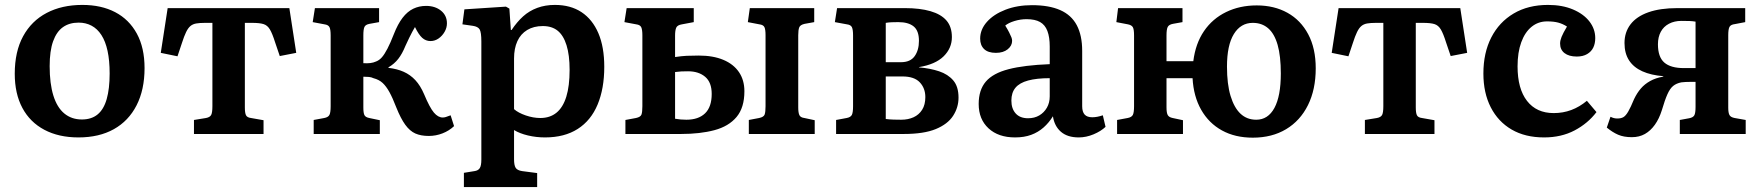

<svg xmlns="http://www.w3.org/2000/svg" viewBox="-20 -545 7162 781"><path d="M299 14Q219 14 160.5 -17Q102 -48 71 -106Q40 -164 40 -245Q40 -335 74 -397.5Q108 -460 170 -492.5Q232 -525 315 -525Q392 -525 448.5 -495.5Q505 -466 536.5 -408.5Q568 -351 568 -268Q568 -180 535.5 -116.5Q503 -53 443 -19.5Q383 14 299 14ZM313 -59Q352 -59 377 -79.5Q402 -100 414 -142Q426 -184 426 -246Q426 -299 417.5 -338Q409 -377 392.5 -402.5Q376 -428 352.5 -440.5Q329 -453 300 -453Q262 -453 236 -434.5Q210 -416 196 -377Q182 -338 182 -276Q182 -205 197 -156.5Q212 -108 241.5 -83.5Q271 -59 313 -59Z M769 0V-57L818 -65Q834 -68 839 -77.5Q844 -87 844 -113V-452H814Q792 -452 778 -449.5Q764 -447 754.5 -439Q745 -431 737 -414.5Q729 -398 720 -370L702 -316L634 -330L662 -512H1157L1185 -330L1118 -317L1099 -373Q1088 -408 1078 -425Q1068 -442 1052 -447Q1036 -452 1005 -452H976V-108Q976 -86 980.5 -76.5Q985 -67 1001 -65L1052 -56V0Z M1724 8Q1692 8 1669.5 -2Q1647 -12 1628.5 -37.5Q1610 -63 1592 -108Q1577 -147 1564 -170.5Q1551 -194 1536.5 -207.5Q1522 -221 1499 -227Q1491 -231 1481 -232Q1471 -233 1458 -233V-108Q1458 -85 1462.5 -76.5Q1467 -68 1482 -65L1525 -56V0H1256V-57L1299 -65Q1315 -68 1320 -77.5Q1325 -87 1325 -113V-401Q1325 -426 1320 -435Q1315 -444 1300 -446L1252 -455L1261 -512H1522V-455L1483 -448Q1467 -445 1462.5 -435.5Q1458 -426 1458 -401V-288Q1474 -287 1486.5 -288.5Q1499 -290 1510 -295Q1523 -300 1533.5 -312Q1544 -324 1556 -347Q1568 -370 1582 -406Q1598 -447 1617.5 -472.5Q1637 -498 1661 -509.5Q1685 -521 1713 -521Q1750 -521 1774 -501.5Q1798 -482 1798 -450Q1798 -432 1788.5 -415.5Q1779 -399 1764 -388.5Q1749 -378 1731 -378Q1712 -378 1697.5 -391Q1683 -404 1668 -435Q1663 -426 1657 -415.5Q1651 -405 1644.5 -391Q1638 -377 1629 -358Q1616 -326 1600 -305.5Q1584 -285 1560 -271V-269Q1595 -265 1622 -253Q1649 -241 1669.5 -219Q1690 -197 1705 -162Q1728 -107 1745 -87Q1762 -67 1781 -67Q1787 -67 1793.5 -69Q1800 -71 1813 -76L1827 -32Q1807 -13 1780 -2.5Q1753 8 1724 8Z M1867 216V158L1910 151Q1925 149 1931.5 139Q1938 129 1938 104V-376Q1938 -414 1931 -425.5Q1924 -437 1903 -440L1861 -446L1869 -507L2038 -518L2052 -510L2058 -423H2061Q2083 -456 2108 -478.5Q2133 -501 2165.5 -513Q2198 -525 2237 -525Q2301 -525 2345.5 -495.5Q2390 -466 2414 -410Q2438 -354 2438 -273Q2438 -185 2411 -120Q2384 -55 2330 -20.5Q2276 14 2197 14Q2161 14 2127.5 6Q2094 -2 2071 -16V103Q2071 127 2077.5 137.5Q2084 148 2104 151L2165 159V216ZM2178 -65Q2217 -65 2243.5 -86.5Q2270 -108 2283.5 -151.5Q2297 -195 2297 -261Q2297 -321 2284.5 -361Q2272 -401 2248.5 -420Q2225 -439 2188 -439Q2151 -439 2124.5 -423Q2098 -407 2084.5 -377.5Q2071 -348 2071 -307V-101Q2088 -86 2118.5 -75.5Q2149 -65 2178 -65Z M2524 0V-57L2567 -65Q2586 -69 2589.5 -79.5Q2593 -90 2593 -113V-401Q2593 -424 2588.5 -434Q2584 -444 2568 -446L2520 -455L2529 -512H2802V-455L2754 -446Q2735 -443 2730.5 -432Q2726 -421 2726 -400V-313Q2753 -317 2773 -318Q2793 -319 2822 -319Q2881 -319 2922.5 -301.5Q2964 -284 2986 -251.5Q3008 -219 3008 -174Q3008 -107 2976 -69Q2944 -31 2886 -15.5Q2828 0 2750 0ZM2772 -58Q2821 -58 2848 -84Q2875 -110 2875 -163Q2875 -210 2848.5 -232.5Q2822 -255 2779 -255Q2763 -255 2752 -254.5Q2741 -254 2726 -252V-62Q2739 -60 2748.5 -59Q2758 -58 2772 -58ZM3026 0V-57L3068 -65Q3087 -69 3090.5 -79.5Q3094 -90 3094 -113V-402Q3094 -425 3089.5 -434.5Q3085 -444 3069 -446L3022 -455L3030 -512H3292V-455L3253 -448Q3235 -444 3231 -433.5Q3227 -423 3227 -402V-108Q3227 -87 3231.5 -77Q3236 -67 3252 -65L3294 -56V0Z M3381 0V-57L3424 -65Q3440 -68 3445 -77.5Q3450 -87 3450 -113V-401Q3450 -424 3445.5 -434Q3441 -444 3425 -446L3376 -455L3385 -512H3661Q3722 -512 3765 -499.5Q3808 -487 3830 -461.5Q3852 -436 3852 -394Q3852 -349 3818.5 -316Q3785 -283 3718 -272V-271Q3764 -267 3800 -255Q3836 -243 3857.5 -218Q3879 -193 3879 -148Q3879 -108 3857 -74Q3835 -40 3786.5 -20Q3738 0 3656 0ZM3646 -58Q3674 -58 3696 -68Q3718 -78 3731 -98.5Q3744 -119 3744 -150Q3744 -186 3721.5 -210Q3699 -234 3651 -234H3583V-61Q3598 -59 3614.5 -58.5Q3631 -58 3646 -58ZM3583 -292H3645Q3683 -292 3700.5 -316.5Q3718 -341 3718 -379Q3718 -420 3696.5 -437.5Q3675 -455 3634 -455Q3621 -455 3607.5 -454.5Q3594 -454 3583 -452Z M4109 14Q4041 14 4001 -23Q3961 -60 3961 -122Q3961 -179 3990 -213Q4019 -247 4082.5 -263.5Q4146 -280 4250 -284V-356Q4250 -394 4240.5 -419Q4231 -444 4210.5 -455.5Q4190 -467 4156 -467Q4131 -467 4106.5 -459.5Q4082 -452 4069 -441Q4079 -425 4085 -413Q4091 -401 4094 -393.5Q4097 -386 4097 -379Q4097 -359 4079 -344.5Q4061 -330 4031 -330Q3999 -330 3983 -345.5Q3967 -361 3967 -388Q3967 -425 3994.5 -456Q4022 -487 4070 -505.5Q4118 -524 4178 -524Q4247 -524 4292.5 -504Q4338 -484 4360 -442.5Q4382 -401 4382 -338V-113Q4382 -90 4392 -79Q4402 -68 4423 -68Q4433 -68 4443.5 -70Q4454 -72 4466 -76L4477 -29Q4458 -11 4428 1.5Q4398 14 4368 14Q4322 14 4295.5 -9Q4269 -32 4263 -72Q4247 -46 4225 -26.5Q4203 -7 4174.5 3.5Q4146 14 4109 14ZM4162 -64Q4188 -64 4207.5 -75.5Q4227 -87 4238.5 -107Q4250 -127 4250 -153V-227Q4197 -227 4162 -217.5Q4127 -208 4110.5 -188Q4094 -168 4094 -136Q4094 -103 4111.5 -83.5Q4129 -64 4162 -64Z M5076 15Q5004 15 4950.5 -14.5Q4897 -44 4866 -98.5Q4835 -153 4831 -227H4725V-108Q4725 -86 4730 -77Q4735 -68 4750 -65L4792 -56V0H4524V-57L4567 -65Q4583 -68 4588 -77.5Q4593 -87 4593 -113V-401Q4593 -426 4588 -434.5Q4583 -443 4568 -446L4521 -455L4528 -512H4790V-455L4751 -448Q4735 -445 4730 -435.5Q4725 -426 4725 -401V-296H4834Q4843 -368 4877.5 -418.5Q4912 -469 4967.5 -496Q5023 -523 5092 -523Q5163 -523 5217 -493Q5271 -463 5301.5 -405.5Q5332 -348 5332 -267Q5332 -181 5300.5 -117.5Q5269 -54 5211.5 -19.5Q5154 15 5076 15ZM5090 -58Q5138 -58 5164 -106Q5190 -154 5190 -246Q5190 -317 5177 -362.5Q5164 -408 5138.5 -430Q5113 -452 5076 -452Q5027 -452 4999 -406.5Q4971 -361 4971 -274Q4971 -203 4985.5 -155Q5000 -107 5026 -82.5Q5052 -58 5090 -58Z M5532 0V-57L5581 -65Q5597 -68 5602 -77.5Q5607 -87 5607 -113V-452H5577Q5555 -452 5541 -449.5Q5527 -447 5517.5 -439Q5508 -431 5500 -414.5Q5492 -398 5483 -370L5465 -316L5397 -330L5425 -512H5920L5948 -330L5881 -317L5862 -373Q5851 -408 5841 -425Q5831 -442 5815 -447Q5799 -452 5768 -452H5739V-108Q5739 -86 5743.5 -76.5Q5748 -67 5764 -65L5815 -56V0Z M6261 14Q6184 14 6129 -18Q6074 -50 6044 -108.5Q6014 -167 6014 -246Q6014 -330 6046 -392.5Q6078 -455 6137 -490Q6196 -525 6277 -525Q6335 -525 6378.5 -506.5Q6422 -488 6445.5 -457.5Q6469 -427 6469 -390Q6469 -368 6461 -351.5Q6453 -335 6436 -325Q6419 -315 6394 -315Q6362 -315 6344 -329Q6326 -343 6326 -368Q6326 -380 6332 -395Q6338 -410 6354 -437Q6337 -448 6318.5 -453Q6300 -458 6273 -458Q6237 -458 6210 -436Q6183 -414 6168 -373Q6153 -332 6153 -275Q6153 -184 6191.5 -134.5Q6230 -85 6300 -85Q6338 -85 6371.5 -97.5Q6405 -110 6435 -135L6474 -89Q6439 -43 6385 -14.5Q6331 14 6261 14Z M6618 13Q6585 13 6562 3Q6539 -7 6516 -26L6531 -70Q6539 -66 6545.5 -64.5Q6552 -63 6559 -63Q6574 -63 6583.5 -68.5Q6593 -74 6603 -91Q6613 -108 6627 -142Q6639 -167 6654.5 -185Q6670 -203 6692.5 -215.5Q6715 -228 6744 -233L6747 -235Q6696 -239 6660.5 -255Q6625 -271 6606.5 -299.5Q6588 -328 6588 -370Q6588 -414 6612.5 -446Q6637 -478 6685 -495Q6733 -512 6803 -512H7079V-455L7037 -447Q7020 -445 7015 -435.5Q7010 -426 7010 -402V-107Q7010 -86 7015 -77Q7020 -68 7036 -65L7081 -57V0H6813V-57L6851 -64Q6867 -67 6872 -76Q6877 -85 6877 -110V-212Q6870 -212 6858.5 -212Q6847 -212 6836 -211.5Q6825 -211 6819 -210Q6799 -206 6786 -195.5Q6773 -185 6762.5 -161.5Q6752 -138 6740 -97Q6729 -62 6711.5 -37.5Q6694 -13 6671 0Q6648 13 6618 13ZM6830 -268H6877V-457Q6865 -459 6853 -459.5Q6841 -460 6819 -460Q6791 -460 6769 -448.5Q6747 -437 6735.5 -415.5Q6724 -394 6724 -365Q6724 -313 6750 -290.5Q6776 -268 6830 -268Z"/></svg>

Font: Literata 18pt SemiBold
Style: Regular
Weight: 600
Designer: Latin by Veronika Burian and Jose Scaglione. Greek by Irene Vlachou. Cyrillic by Vera Evstafieva.
Foundry: TypeTogether
Version: Version 3.103;gftools[0.9.29]